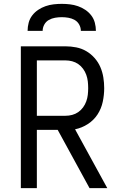

<svg xmlns="http://www.w3.org/2000/svg" viewBox="-20 -975 640 995"><path d="M88 0V-735H319Q347 -735 375 -729.5Q403 -724 427 -710Q451 -696 470 -674.5Q489 -653 500 -627.5Q511 -602 515.5 -574Q520 -546 520 -518Q520 -483 512.5 -447.5Q505 -412 485.5 -382Q466 -352 435 -332Q404 -312 369 -305L536 0H444L279 -302H171V0ZM319 -375Q337 -375 354 -379.5Q371 -384 385.5 -394Q400 -404 410.5 -418.5Q421 -433 427 -449.5Q433 -466 435 -483.5Q437 -501 437 -518Q437 -536 435 -553.5Q433 -571 427 -587.5Q421 -604 410.5 -618.5Q400 -633 385.5 -643Q371 -653 354 -657.5Q337 -662 319 -662H171V-375ZM123 -815Q123 -836 128.5 -857Q134 -878 147 -895Q160 -912 178 -924Q196 -936 216 -943Q236 -950 257.5 -952.5Q279 -955 300 -955Q321 -955 342.5 -952.5Q364 -950 384 -943Q404 -936 422 -924Q440 -912 453 -895Q466 -878 471.5 -857Q477 -836 477 -815H399Q399 -832 390.5 -847.5Q382 -863 367 -871.5Q352 -880 334.5 -883Q317 -886 300 -886Q283 -886 265.5 -883Q248 -880 233 -871.5Q218 -863 209.5 -847.5Q201 -832 201 -815Z"/></svg>

Font: R Plex Mono
Style: Regular
Weight: 400
Monospace: yes
Designer: Belleve Invis
Foundry: Belleve Invis
Version: Version 31.8.0